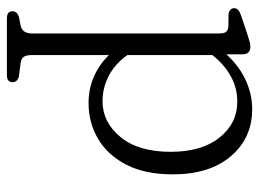

<svg xmlns="http://www.w3.org/2000/svg" viewBox="-113 -367 714 528"><g transform="rotate(90 244.0 -103.0)"><path d="M129.5 -411.5V-368.5Q160 -402.5 199 -421Q238 -439.5 280.5 -439.5Q359.5 -439.5 409.5 -381Q459.5 -322.5 459.5 -221Q459.5 -145 433 -93.5Q406.5 -42 362 -15.8Q317.5 10.5 263 10.5Q224 10.5 190.2 -4.5Q156.5 -19.5 131.5 -45.5V167Q131.5 181 136 188.2Q140.5 195.5 154.5 197.5L190.5 202Q206 206.5 206 219.5Q206 235 186.5 235H30.5Q11 235 11 219.5Q11 207 26.5 202L49 197.5Q72 193 72 167V-349Q72 -362 67.8 -367.5Q63.5 -373 53.5 -374L18.5 -374.5Q2.5 -377.5 2.5 -390Q2.5 -402 21.5 -408.5L75 -426.5Q88.5 -431 95.8 -432.8Q103 -434.5 109 -434.5Q129.5 -434.5 129.5 -411.5ZM260 -398.5Q221 -398.5 188.8 -380.2Q156.5 -362 131.5 -330V-96Q156 -62 188.8 -45Q221.5 -28 258.5 -28Q316.5 -28 357 -77.5Q397.5 -127 397.5 -215.5Q397.5 -301 358.2 -349.8Q319 -398.5 260 -398.5Z"/></g></svg>

Font: Fraunces 144pt S100 Light
Style: Regular
Weight: 300
Version: Version 1.000; ttfautohint (v1.8.3)